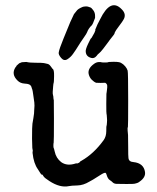

<svg xmlns="http://www.w3.org/2000/svg" viewBox="-20 -666 587 719"><path d="M79 -434Q90 -431 113.5 -431Q137 -431 142.5 -430Q148 -429 148.5 -429Q149 -429 152.5 -428Q156 -427 157 -427Q164 -426 170 -417.5Q176 -409 177 -408Q183 -406 182.5 -381Q182 -356 181 -355.5Q180 -355 179 -342.5Q178 -330 177.5 -322.5Q177 -315 178.5 -310Q180 -305 180 -300Q180 -295 180.5 -294.5Q181 -294 181.5 -291.5Q182 -289 182 -221Q182 -135 181 -132Q180 -129 180 -121Q180 -113 181 -112Q182 -111 185 -98Q190 -74 209 -59Q231 -43 264 -54Q267 -55 267 -54Q268 -53 273.5 -55.5Q279 -58 279 -59.5Q279 -61 285 -64Q331 -90 368 -141Q378 -155 378 -175Q378 -195 379 -195.5Q380 -196 380 -201Q380 -206 380.5 -206.5Q381 -207 381 -215.5Q381 -224 380.5 -224.5Q380 -225 380 -231Q380 -237 379 -238.5Q378 -240 378 -277Q378 -314 378.5 -314.5Q379 -315 379.5 -321Q380 -327 380.5 -329Q381 -331 381 -334Q381 -337 381.5 -338Q382 -339 381.5 -345.5Q381 -352 374 -356Q357 -355 340 -356Q332 -359 323.5 -367.5Q315 -376 312 -389Q308 -409 331 -426Q340 -433 349 -433.5Q358 -434 359 -433Q360 -432 372 -432Q384 -432 385 -433Q386 -434 390 -434Q423 -436 432.5 -431Q442 -426 449 -417.5Q456 -409 458 -401.5Q460 -394 460 -292.5Q460 -191 459 -190Q457 -188 458 -176.5Q459 -165 459.5 -160Q460 -155 460 -117Q460 -79 461 -75Q462 -60 480 -59Q518 -55 523 -22Q526 -2 503 14Q497 19 491.5 20Q486 21 484 22Q482 23 453.5 23Q425 23 416 22.5Q407 22 402 17Q397 12 392 9Q387 6 384 0.5Q381 -5 379.5 -10.5Q378 -16 376 -18Q373 -22 354 -9.5Q335 3 328.5 6.5Q322 10 315 14Q292 28 269.5 28.5Q247 29 238 31Q205 38 165 12Q146 0 142.5 -6.5Q139 -13 138 -12Q135 -11 131.5 -17Q128 -23 122 -32Q106 -54 102 -93Q102 -98 102 -98Q104 -99 101 -112L100 -147Q100 -194 101.5 -203Q103 -212 105 -223.5Q107 -235 107.5 -241Q108 -247 108 -252Q110 -273 108.5 -282.5Q107 -292 104.5 -310.5Q102 -329 101 -330.5Q100 -332 99 -336Q97 -348 86 -351Q84 -352 72 -353Q56 -354 46 -364Q21 -388 38 -414Q42 -418 42 -420L52 -429L62 -433ZM336 -607V-599Q328 -576 323.5 -571Q319 -566 318 -565.5Q317 -565 312.5 -558Q308 -551 306.5 -546Q305 -541 293 -524Q281 -507 273.5 -494.5Q266 -482 264 -479.5Q262 -477 254 -465Q246 -453 233 -444.5Q220 -436 209 -449Q198 -462 200 -470Q202 -483 218 -522Q234 -561 243 -583L257 -613L269 -628Q269 -628 272.5 -631Q276 -634 276 -633.5Q276 -633 278 -634.5Q280 -636 281.5 -636.5Q283 -637 287 -639Q291 -641 293 -641Q295 -641 296 -641.5Q297 -642 302.5 -642Q308 -642 313 -640Q318 -638 320 -637.5Q322 -637 329 -628Q336 -619 336 -607ZM355 -594Q394 -674 435 -632Q456 -612 441 -590Q439 -587 436.5 -583Q434 -579 425.5 -568Q417 -557 415 -553.5Q413 -550 411 -546.5Q409 -543 409 -541Q409 -539 402.5 -531Q396 -523 391.5 -517Q387 -511 382 -504Q377 -497 366.5 -483.5Q356 -470 351 -466.5Q346 -463 342 -457Q333 -446 322 -449Q302 -454 301 -473Q300 -481 310 -502Q320 -523 321 -522.5Q322 -522 325 -528Q333 -541 333.5 -543Q334 -545 336 -549.5Q338 -554 337 -554.5Q336 -555 338 -558Q341 -566 345 -574.5Q349 -583 355 -594Z"/></svg>

Font: TT2020 Style E
Style: Regular
Weight: 400
Version: Version 00.2